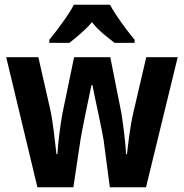

<svg xmlns="http://www.w3.org/2000/svg" viewBox="-20 -852 772 806"><path d="M442 -832H290C270 -792 219 -724 187 -685V-672H271C295 -691 335 -722 366 -759C394 -722 435 -693 461 -672H545V-685C508 -730 465 -788 442 -832ZM415 -264 441 -66H593L726 -612H594L539 -376C526 -321 517 -240 513 -205H509C508 -247 496 -335 490 -375L443 -612H291L242 -375C233 -327 223 -247 221 -205H217C211 -253 203 -338 191 -392L141 -612H6L137 -66H288L318 -266C323 -300 353 -443 364 -495H368C377 -446 409 -304 415 -264Z"/></svg>

Font: Noto Sans Malayalam UI Condensed
Style: Bold
Weight: 700
Width: 3
Designer: Jelle Bosma - Monotype Design Team
Foundry: Monotype Imaging Inc.
Version: Version 2.104